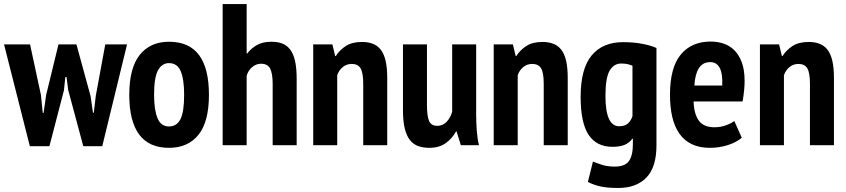

<svg xmlns="http://www.w3.org/2000/svg" viewBox="-27 -720 4194 952"><path d="M352 -500 422 -244 434 -161H438L448 -245L495 -500H603L480 5H386L311 -274L303 -338H297L290 -272L218 5H121L-7 -500H122L176 -249L185 -160H189L202 -250L263 -500Z M614 -250Q614 -383 666 -448Q718 -513 811 -513Q911 -513 960 -447Q1009 -381 1009 -250Q1009 -116 957 -51.5Q905 13 811 13Q614 13 614 -250ZM737 -250Q737 -175 754 -134Q771 -93 811 -93Q849 -93 867.5 -128.5Q886 -164 886 -250Q886 -327 869 -367Q852 -407 811 -407Q776 -407 756.5 -371.5Q737 -336 737 -250Z M1325 0V-302Q1325 -356 1312.5 -380Q1300 -404 1267 -404Q1243 -404 1223 -387Q1203 -370 1196 -344V0H1077V-700H1196V-455H1199Q1219 -481 1247.5 -497Q1276 -513 1319 -513Q1350 -513 1373 -504Q1396 -495 1412 -474Q1428 -453 1436 -417.5Q1444 -382 1444 -328V0Z M1774 0V-304Q1774 -359 1761 -381Q1748 -403 1717 -403Q1691 -403 1672 -387Q1653 -371 1645 -347V0H1526V-500H1621L1635 -442H1638Q1656 -471 1687 -491.5Q1718 -512 1768 -512Q1798 -512 1821.5 -503Q1845 -494 1861 -473.5Q1877 -453 1885 -418.5Q1893 -384 1893 -333V0Z M2090 -500V-201Q2090 -142 2101 -119Q2112 -96 2141 -96Q2169 -96 2188 -116.5Q2207 -137 2215 -166V-500H2334V-152Q2334 -111 2337 -71.5Q2340 -32 2348 0H2258L2237 -68H2234Q2215 -33 2182.5 -10Q2150 13 2102 13Q2071 13 2047 4.5Q2023 -4 2006 -25Q1989 -46 1980 -82.5Q1971 -119 1971 -175V-500Z M2669 0V-304Q2669 -359 2656 -381Q2643 -403 2612 -403Q2586 -403 2567 -387Q2548 -371 2540 -347V0H2421V-500H2516L2530 -442H2533Q2551 -471 2582 -491.5Q2613 -512 2663 -512Q2693 -512 2716.5 -503Q2740 -494 2756 -473.5Q2772 -453 2780 -418.5Q2788 -384 2788 -333V0Z M3228 0Q3228 109 3178 160.5Q3128 212 3039 212Q2977 212 2942 202.5Q2907 193 2888 182L2913 81Q2935 90 2960.5 98Q2986 106 3021 106Q3072 106 3091.5 78.5Q3111 51 3111 -5V-32H3108Q3094 -12 3070.5 -2Q3047 8 3010 8Q2931 8 2891.5 -51.5Q2852 -111 2852 -240Q2852 -379 2906.5 -445Q2961 -511 3062 -511Q3116 -511 3159 -502.5Q3202 -494 3228 -482ZM3043 -94Q3070 -94 3085.5 -107Q3101 -120 3109 -144V-394Q3098 -399 3084.5 -402Q3071 -405 3053 -405Q3016 -405 2995.5 -369Q2975 -333 2975 -245Q2975 -94 3043 -94Z M3651 -37Q3626 -15 3583 -1Q3540 13 3493 13Q3441 13 3403.5 -5Q3366 -23 3342 -57Q3318 -91 3306.5 -139.5Q3295 -188 3295 -250Q3295 -385 3348.5 -449.5Q3402 -514 3497 -514Q3529 -514 3559 -504.5Q3589 -495 3612.5 -472.5Q3636 -450 3650.5 -412.5Q3665 -375 3665 -318Q3665 -296 3662.5 -271Q3660 -246 3655 -217H3412Q3414 -155 3438 -122Q3462 -89 3515 -89Q3547 -89 3573.5 -99Q3600 -109 3614 -120ZM3495 -412Q3457 -412 3438 -381.5Q3419 -351 3416 -296H3554Q3557 -353 3542 -382.5Q3527 -412 3495 -412Z M3989 0V-304Q3989 -359 3976 -381Q3963 -403 3932 -403Q3906 -403 3887 -387Q3868 -371 3860 -347V0H3741V-500H3836L3850 -442H3853Q3871 -471 3902 -491.5Q3933 -512 3983 -512Q4013 -512 4036.5 -503Q4060 -494 4076 -473.5Q4092 -453 4100 -418.5Q4108 -384 4108 -333V0Z"/></svg>

Font: PT Sans Narrow
Style: Bold
Weight: 700
Width: 3
Designer: A.Korolkova, O.Umpeleva, V.Yefimov
Foundry: ParaType Ltd
Version: Version 2.003W OFL